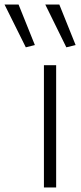

<svg xmlns="http://www.w3.org/2000/svg" viewBox="-106 -828 357 848"><path d="M8 -619 -86 -808H-24L48 -629ZM187 -619 94 -808H156L228 -629ZM88 -540H142V0H88Z"/></svg>

Font: Encode Sans Wide
Style: ExtraLight
Weight: 200
Designer: Pablo Impallari, Andres Torresi
Foundry: Pablo Impallari, Andres Torresi
Version: Version 1.000; ttfautohint (v1.00) -l 8 -r 50 -G 200 -x 14 -